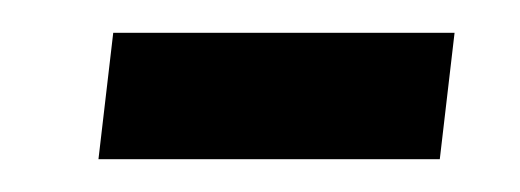

<svg xmlns="http://www.w3.org/2000/svg" viewBox="-20 -97 317 117"><path d="M40 0H248L257 -77H49Z"/></svg>

Font: Noto Sans Arabic SemCond
Style: Regular
Weight: 400
Width: 4
Designer: Monotype Design Team, Nadine Chahine, Nizar Qandah and Khaled Hosny
Foundry: Monotype Imaging Inc.
Version: Version 2.012